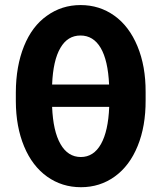

<svg xmlns="http://www.w3.org/2000/svg" viewBox="-20 -741 641 770"><path d="M222.2 -548.8Q192.9 -499 189 -401.9H417.5Q413.1 -499 383.8 -548.8Q354.5 -598.6 302.7 -598.6Q251 -598.6 222.2 -548.8ZM304.2 -111.3Q355.5 -111.3 384.8 -163.1Q414.1 -214.8 418 -312.5H189Q192.9 -214.8 222.7 -163.1Q252.4 -111.3 304.2 -111.3ZM564 -339.4Q564.5 -234.9 532.2 -155.8Q500 -76.2 440.4 -33.2Q380.9 9.8 304.7 9.8Q228.5 9.8 168.9 -32.7Q109.4 -75.2 76.7 -153.8Q43.9 -232.4 43.5 -335V-370.6Q43.9 -475.6 76.2 -555.7Q108.4 -635.7 168 -677.7Q227.5 -720.7 303.2 -720.7Q378.9 -720.7 438.5 -678.2Q498 -635.7 531.2 -555.7Q564.5 -475.6 564 -371.6Z"/></svg>

Font: RobotoCondensed-Bold
Style: Bold
Weight: 700
Designer: Google
Version: Version 2.001240; 2014